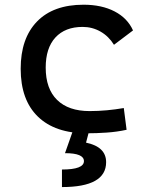

<svg xmlns="http://www.w3.org/2000/svg" viewBox="-20 -547 626 802"><path d="M342.8 9.8Q210.4 9.8 138.4 -59.8Q66.4 -129.4 66.4 -259.8Q66.4 -386.7 134.5 -457Q202.6 -527.3 329.1 -527.3Q404.8 -527.3 458.7 -499.3Q512.7 -471.2 535.6 -419.9L456.1 -359.9Q434.1 -395.5 399.9 -415Q365.7 -434.6 325.2 -434.6Q252 -434.6 211.4 -390.4Q170.9 -346.2 170.9 -264.6Q170.9 -176.3 218.5 -129.6Q266.1 -83 354.5 -83Q390.6 -83 426.8 -86.4Q462.9 -89.8 497.1 -95.7L508.8 -4.9Q468.8 3.9 426 6.8Q383.3 9.8 342.8 9.8ZM238.8 234.4V161.1Q330.6 161.1 330.6 126Q330.6 92.8 251.5 92.8L285.2 -2.9L351.6 2.4L339.4 48.8Q423.3 66.4 423.3 130.4Q423.3 234.4 238.8 234.4Z"/></svg>

Font: Cascadia Mono PL
Style: Regular
Weight: 400
Monospace: yes
Designer: Aaron Bell
Foundry: Saja Typeworks
Version: Version 2404.023; ttfautohint (v1.8.4)